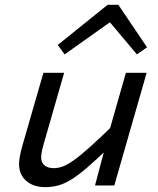

<svg xmlns="http://www.w3.org/2000/svg" viewBox="-20 -766 654 793"><path d="M372.4 0 421.1 -183.4H419.5L500 -465.3H585.7L452.1 0ZM462.9 -263.6 435.7 -162Q379.8 -108.1 340.5 -74.3Q301.2 -40.5 272.3 -23.2Q243.4 -5.9 218.5 0.5Q193.5 6.9 166.8 6.9Q118.2 6.9 88.5 -18.8Q58.7 -44.5 58.7 -89.1Q58.7 -101.4 61.9 -119.8Q65.1 -138.2 73.5 -168L159.3 -465.3H244.9L160.3 -170.8Q154.1 -148.6 152.1 -136.6Q150 -124.5 150 -116.1Q150 -94.1 164.1 -82.8Q178.2 -71.5 201.6 -71.5Q219.2 -71.5 237.7 -77.9Q256.3 -84.3 283.8 -103.4Q311.2 -122.5 353.9 -161Q396.6 -199.5 462.9 -263.6ZM218.5 -580.3 424.7 -746.3H455.4L448.6 -684.4L246.9 -541.3ZM587.3 -570.7 545.5 -541.3 425.1 -684.4 438 -746.3H468.7Z"/></svg>

Font: Intel One Mono Light
Style: Italic
Weight: 300
Italic angle: -16°
Monospace: yes
Designer: Fred Shallcrass
Foundry: Frere-Jones Type LLC
Version: Version 1.004